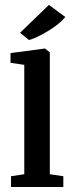

<svg xmlns="http://www.w3.org/2000/svg" viewBox="-20 -747 293 767"><path d="M24 0V-43L77 -51V-488L22 -496V-535L158 -553H160L179 -538V-51L233 -43V0ZM96 -587 60 -616 175 -727H176L241 -679Q217 -650 171 -622.5Q125 -595 96 -587Z"/></svg>

Font: Aikya SemiBold
Style: Regular
Weight: 600
Designer: Neelakash Kshetrimayum (Latin subset based on Merriweather by Eben Sorkin)
Foundry: Brand New Type
Version: Version 1.00 b005